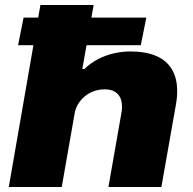

<svg xmlns="http://www.w3.org/2000/svg" viewBox="-20 -745 768 765"><path d="M15 0 141 -725H353L308 -470H316Q341 -494 371 -509.5Q401 -525 434 -532.5Q467 -540 498 -540Q561 -540 602.5 -522Q644 -504 665 -468.5Q686 -433 686 -382Q686 -369 684.5 -354Q683 -339 680 -323L623 0H412L465 -302Q466 -307 466 -312.5Q466 -318 466 -322Q466 -342 458.5 -357Q451 -372 436 -380.5Q421 -389 397 -389Q374 -389 353.5 -381.5Q333 -374 317 -360.5Q301 -347 290.5 -329Q280 -311 277 -291L226 0ZM52 -565 74 -675H563L541 -565Z"/></svg>

Font: Archivo SemiExpanded Black
Style: Italic
Weight: 900
Width: 6
Italic angle: -10°
Designer: Hector Gatti
Foundry: Omnibus-Type
Version: Version 2.001